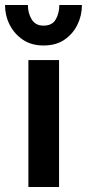

<svg xmlns="http://www.w3.org/2000/svg" viewBox="-56 -744 346 764"><path d="M57 0V-505H179V0ZM117 -563Q69 -563 35 -586Q1 -609 -17.5 -645.5Q-36 -682 -36 -724H55Q55 -692 70 -667Q85 -642 117 -642Q152 -642 166 -667Q180 -692 180 -724H270Q270 -682 252 -645.5Q234 -609 200.5 -586Q167 -563 117 -563Z"/></svg>

Font: Inclusive Sans SemiBold
Style: Regular
Weight: 600
Designer: Olivia King
Foundry: Olivia King
Version: Version 2.004